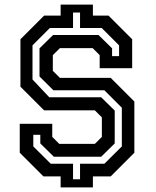

<svg xmlns="http://www.w3.org/2000/svg" viewBox="-20 -768 681 836"><path d="M244 48V0H169L66 -103V-229H207.5V-172L238 -141.5H393L423.5 -172V-257L393 -287.5H172L69 -390.5V-597L172 -700H244V-748H384.5V-700H452.5L555.5 -597V-471H414V-528L383.5 -558.5H241L210 -528V-459.5L241 -429H462L565 -326V-103L462 0H384.5V48ZM298 12.5H328.5V-55H434.5L510.5 -130.5V-299L434.5 -375H212.5L152 -435V-557.5L211 -615.5H409L468 -557.5V-523.5H498.5V-570.5L423 -646H328.5V-713.5H298V-646H197L121.5 -570.5V-422L194.5 -344.5H420.5L479.5 -286.5V-143.5L420.5 -85.5H214.5L155.5 -143.5V-181H125V-130.5L201 -55H298Z"/></svg>

Font: Tourney SemiBold
Style: Regular
Weight: 600
Version: Version 1.015